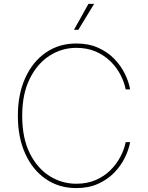

<svg xmlns="http://www.w3.org/2000/svg" viewBox="-20 -962 763 992"><path d="M374 9.8Q284.7 9.8 216.6 -37.1Q148.4 -84 110.4 -168Q72.3 -252 72.3 -363.3Q72.3 -475.1 110.4 -559.1Q148.4 -643.1 216.6 -690.2Q284.7 -737.3 374 -737.3Q438 -737.3 487.1 -715.3Q536.1 -693.4 570.6 -657.7Q605 -622.1 625.2 -580.6Q645.5 -539.1 652.3 -500H629.4Q622.1 -537.6 602.5 -575.4Q583 -613.3 551 -644.8Q519 -676.3 474.9 -695.6Q430.7 -714.8 374 -714.8Q299.3 -714.8 235.8 -674.1Q172.4 -633.3 133.5 -554.9Q94.7 -476.6 94.7 -363.3Q94.7 -249 133.5 -170.9Q172.4 -92.8 235.8 -52.7Q299.3 -12.7 374 -12.7Q430.7 -12.7 474.9 -32Q519 -51.3 550.8 -83Q582.5 -114.7 602.3 -152.6Q622.1 -190.4 629.4 -227.5H652.3Q645.5 -189 625.2 -147.5Q605 -106 570.6 -70.3Q536.1 -34.7 487.1 -12.5Q438 9.8 374 9.8ZM362.3 -808.1 437 -941.9H466.3L384.8 -808.1Z"/></svg>

Font: Inter Thin
Style: Regular
Weight: 250
Designer: Rasmus Andersson
Foundry: rsms
Version: Version 4.001;git-66647c0bb